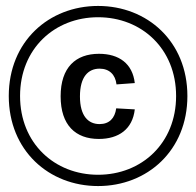

<svg xmlns="http://www.w3.org/2000/svg" viewBox="-20 -688 660 646"><path d="M249 -363.5C249 -430.5 277.5 -457 315 -457C347.5 -457 368 -437.5 372 -404L433.5 -408.5C426 -474 380.5 -507 313 -507C235 -507 184 -461.5 184 -364C184 -266.5 234.5 -220.5 312.5 -220.5C379.5 -220.5 426 -253.5 433.5 -320L371 -323.5C366.5 -290 347.5 -270.5 315 -270.5C277.5 -270.5 249 -297 249 -363.5ZM310 -62C475.5 -62 610.5 -181.5 610.5 -365C610.5 -548.5 475.5 -668 310 -668C144.5 -668 9.5 -548.5 9.5 -365C9.5 -181.5 144.5 -62 310 -62ZM310 -100C163.5 -100 47.5 -206 47.5 -365C47.5 -524 163.5 -630 310 -630C456.5 -630 572.5 -524 572.5 -365C572.5 -206 456.5 -100 310 -100Z"/></svg>

Font: Monaspace Krypton
Style: Regular
Weight: 400
Designer: Riley Cran & the Lettermatic Team
Foundry: Lettermatic
Version: Version 1.200 (Monaspace Krypton)